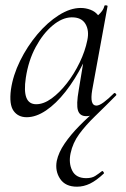

<svg xmlns="http://www.w3.org/2000/svg" viewBox="-20 -429 475 724"><path d="M270.2 275Q226.6 275 206.8 245.5Q187 216 194 177.8Q200.8 146 223.4 112.7Q246 79.4 279.4 45.5Q312.8 11.6 351.4 -21L334.4 1Q327.4 5 320.9 7Q314.4 9 305.4 9Q280.6 9 273.9 -12.9Q267.2 -34.8 276.8 -89L293.4 -189.6Q263.2 -129.4 227.2 -83.6Q191.2 -37.8 153.5 -12.4Q115.8 13 80.6 13Q48.2 13 31.1 -11.1Q14 -35.2 21.2 -91Q29 -145.2 55.7 -199.5Q82.4 -253.8 120.5 -299.1Q158.6 -344.4 201.7 -371.7Q244.8 -399 284.4 -399Q303.4 -399 321.2 -392.2Q339 -385.4 349.8 -371.6Q358 -378.4 364.8 -387.7Q371.6 -397 373.6 -407Q375.6 -410 381.1 -408.8Q386.6 -407.6 385.6 -405.6L327.6 -89Q317.8 -30.8 343.4 -30.8Q354.2 -30.8 371.4 -43.5Q388.6 -56.2 409.4 -77Q412.4 -80 416.4 -76Q420.4 -72 417.4 -69Q375 -26.2 338.9 8.7Q302.8 43.6 278.6 76.7Q254.4 109.8 246.2 148.8Q238.2 186.2 252.4 214.5Q266.6 242.8 305.2 242.8Q326.2 242.8 339.2 234.4Q352.2 226 364.4 216.4Q366.4 214.4 369.9 218.9Q373.4 223.4 371.4 225.4Q343.4 251.8 319.4 263.4Q295.4 275 270.2 275ZM116.6 -36Q144.6 -36 174.6 -57.8Q204.6 -79.6 232.3 -115.2Q260 -150.8 280.5 -193.5Q301 -236.2 309.2 -277Q317.2 -314 302 -339.2Q286.8 -364.4 249.2 -363.6Q214.2 -362.8 178.1 -332.6Q142 -302.4 114.6 -251.6Q87.2 -200.8 77.4 -136Q69.8 -85.8 79.4 -60.9Q89 -36 116.6 -36Z"/></svg>

Font: Cormorant Light
Style: Italic
Weight: 300
Italic angle: -10°
Designer: Christian Thalmann (Catharsis Fonts)
Foundry: Catharsis Fonts
Version: Version 4.000